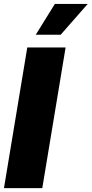

<svg xmlns="http://www.w3.org/2000/svg" viewBox="-20 -973 474 993"><path d="M319.3 -727.5 198.7 0H0.5L121.1 -727.5ZM165 -793.5 263.7 -952.6H433.6L293.9 -793.5Z"/></svg>

Font: Inter 17pt Black
Style: Italic
Weight: 900
Italic angle: -9.3988°
Version: Version 4.001;git-66647c0bb